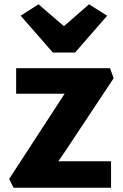

<svg xmlns="http://www.w3.org/2000/svg" viewBox="-20 -874 573 894"><path d="M76.2 -800.8 159.2 -854 277.8 -752 394.5 -854 479 -800.8 329.6 -629.4H226.1ZM43 0 22.5 -40.5 251 -391.6 280.8 -437.5H55.2V-556.6H492.2L509.3 -509.8L283.7 -169.9L251.5 -123H497.1V0Z"/></svg>

Font: HaufeMerriweatherSans
Style: Bold
Weight: 700
Designer: Eben Sorkin
Foundry: Eben Sorkin
Version: Version 1.56